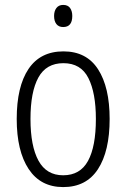

<svg xmlns="http://www.w3.org/2000/svg" viewBox="-20 -751 514 781"><path d="M426 -267Q426 -136 378.5 -63Q331 10 237 10Q145 10 96.5 -63.5Q48 -137 48 -267Q48 -399 96 -470.5Q144 -542 238 -542Q332 -542 379 -469Q426 -396 426 -267ZM104 -267Q104 -157 136.5 -97.5Q169 -38 237 -38Q306 -38 338 -96.5Q370 -155 370 -267Q370 -373 339.5 -433.5Q309 -494 238 -494Q168 -494 136 -435.5Q104 -377 104 -267ZM237 -731Q256 -731 265 -718.5Q274 -706 274 -686Q274 -641 237 -641Q219 -641 209.5 -653Q200 -665 200 -686Q200 -706 209.5 -718.5Q219 -731 237 -731Z"/></svg>

Font: Noto Sans Condensed Light
Style: Regular
Weight: 300
Width: 3
Designer: Monotype Design Team
Foundry: Monotype Imaging Inc.
Version: Version 2.013; ttfautohint (v1.8.4.7-5d5b)